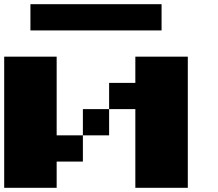

<svg xmlns="http://www.w3.org/2000/svg" viewBox="-20 -1020 1040 915"><path d="M750 -875H125V-1000H750ZM250 -375H375V-250H250V-125H0V-750H250ZM875 -750V-125H625V-500H500V-625H625V-750ZM375 -500H500V-375H375Z"/></svg>

Font: Press Start 2P
Style: Regular
Weight: 400
Designer: CodeMan38
Foundry: CodeMan38
Version: Version 3.000